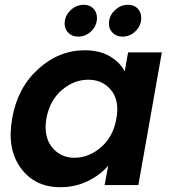

<svg xmlns="http://www.w3.org/2000/svg" viewBox="-20 -773 718 802"><path d="M31 -279Q53 -406 139.5 -484.5Q226 -563 334 -563Q396 -563 438.5 -538Q481 -513 501 -475L515 -554H656L558 0H417L432 -81Q399 -42 346.5 -16.5Q294 9 232 9Q125 9 66.5 -71.5Q8 -152 31 -279ZM466 -277Q480 -352 444.5 -396Q409 -440 349 -440Q289 -440 238.5 -397Q188 -354 174 -279Q161 -204 196.5 -159Q232 -114 291 -114Q351 -114 402 -158Q453 -202 466 -277ZM307 -620Q282 -620 266 -635.5Q250 -651 250 -674Q250 -706 274 -729.5Q298 -753 330 -753Q355 -753 370 -737.5Q385 -722 385 -698Q385 -666 361.5 -643Q338 -620 307 -620ZM492 -620Q467 -620 451 -635.5Q435 -651 435 -674Q435 -706 459 -729.5Q483 -753 515 -753Q540 -753 555 -737.5Q570 -722 570 -698Q570 -666 546.5 -643Q523 -620 492 -620Z"/></svg>

Font: Poppins SemiBold
Style: Italic
Weight: 600
Italic angle: -10°
Designer: Ninad Kale (Devanagari), Jonny Pinhorn (Latin)
Foundry: Indian Type Foundry
Version: Version 3.200;PS 1.000;hotconv 16.6.54;makeotf.lib2.5.65590